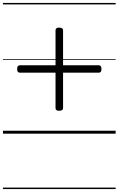

<svg xmlns="http://www.w3.org/2000/svg" viewBox="-20 -905 803 1300"><path d="M380 -155Q368 -155 362 -159.5Q356 -164 356 -174V-699Q356 -709 362 -713.5Q368 -718 380 -718Q394 -718 400.5 -713.5Q407 -709 407 -699V-174Q407 -164 400.5 -159.5Q394 -155 380 -155ZM114 -413Q105 -413 100.5 -419Q96 -425 96 -437Q96 -463 114 -463H649Q658 -463 662.5 -456.5Q667 -450 667 -437Q667 -413 649 -413ZM0 365H763V375H0ZM0 -20H763V0H0ZM0 -505H763V-500H0ZM0 -885H763V-875H0Z"/></svg>

Font: Playwrite IT Moderna Guides
Style: Regular
Weight: 400
Designer: Veronika Burian, José Scaglione
Foundry: TypeTogether
Version: Version 1.003